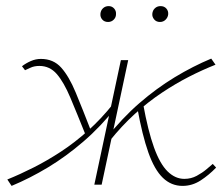

<svg xmlns="http://www.w3.org/2000/svg" viewBox="-20 -605 728 629"><path d="M18 4 4 -17Q46 -34 90.5 -56.5Q135 -79 180 -108.5Q225 -138 268.5 -177Q312 -216 351 -265L363 -257Q311 -191 253.5 -141.5Q196 -92 137 -56.5Q78 -21 18 4ZM262 -159Q232 -234 210.5 -285Q189 -336 166 -362.5Q143 -389 109 -389Q92 -389 79.5 -383Q67 -377 62 -375L52 -388Q65 -398 81 -405Q97 -412 114 -412Q155 -412 180.5 -383.5Q206 -355 228 -302Q250 -249 279 -174ZM289 0 376 -408H400L313 0ZM339 -143 327 -151Q380 -218 436.5 -267Q493 -316 552.5 -352Q612 -388 672 -413L686 -393Q643 -376 599 -353.5Q555 -331 510 -301Q465 -271 422 -232Q379 -193 339 -143ZM578 4Q541 4 513.5 -22.5Q486 -49 466 -105.5Q446 -162 430 -251L449 -264Q465 -176 484.5 -122Q504 -68 529 -43.5Q554 -19 584 -19Q606 -19 624.5 -29Q643 -39 656.5 -50.5Q670 -62 677 -68L688 -56Q665 -32 637.5 -14Q610 4 578 4ZM334 -533Q322 -533 315 -541Q308 -549 309 -560Q310 -571 317.5 -578Q325 -585 336 -585Q347 -585 354 -577Q361 -569 360 -558Q360 -548 352.5 -540.5Q345 -533 334 -533ZM504 -533Q492 -533 485 -541.5Q478 -550 479 -560Q480 -571 487.5 -578Q495 -585 506 -585Q518 -585 525 -577Q532 -569 531 -558Q530 -548 522.5 -540.5Q515 -533 504 -533Z"/></svg>

Font: Ysabeau Infant Thin
Style: Italic
Weight: 250
Italic angle: -12°
Designer: Christian Thalmann (Catharsis Fonts)
Version: Version 2.001;gftools[0.9.30]; featfreeze: ss01,ss02,lnum